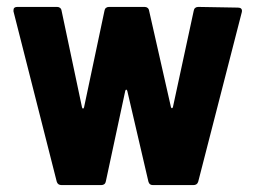

<svg xmlns="http://www.w3.org/2000/svg" viewBox="-20 -535 738 555"><path d="M158 0H273C280 0 285 -4 286 -11L342 -272C343 -277 347 -277 348 -272L409 -10C411 -3 415 0 422 0H539C546 0 551 -3 553 -10L679 -500C681 -509 676 -513 668 -513L553 -515C546 -515 541 -511 540 -504L480 -226C479 -221 475 -221 474 -226L411 -504C410 -511 405 -515 398 -515H295C288 -515 283 -511 282 -504L223 -225C222 -220 218 -220 217 -225L158 -504C157 -511 152 -515 145 -515H30C23 -515 19 -512 19 -506C19 -505 19 -503 19 -502L144 -10C146 -3 151 0 158 0Z"/></svg>

Font: Barlow Semi Condensed
Style: Bold
Weight: 700
Width: 4
Designer: Jeremy Tribby
Foundry: Tribby Type
Version: Version 1.422;hotconv 1.0.109;makeotfexe 2.5.65596